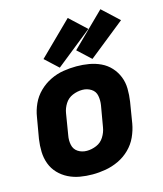

<svg xmlns="http://www.w3.org/2000/svg" viewBox="-117 -870 817 965"><g transform="rotate(-15 291.5 -388.0)"><path d="M245 8Q279 8 313.5 2Q348 -4 381 -19.5Q414 -35 440.5 -61Q467 -87 482 -120Q497 -153 503 -187L521 -297Q526 -330 525.5 -363Q525 -396 513.5 -425Q502 -454 481 -477Q460 -500 431.5 -513.5Q403 -527 371 -532.5Q339 -538 306 -538Q272 -538 237.5 -532.5Q203 -527 170 -511Q137 -495 110.5 -469Q84 -443 69 -410Q54 -377 49 -344L30 -234Q25 -200 26 -167.5Q27 -135 38 -105.5Q49 -76 70.5 -53.5Q92 -31 120 -17Q148 -3 180 2.5Q212 8 245 8ZM248 -114Q222 -114 202 -127Q182 -140 177 -164.5Q172 -189 177 -214L195 -324Q199 -349 213.5 -372Q228 -395 253 -405.5Q278 -416 304 -416Q329 -416 349.5 -403Q370 -390 374.5 -366Q379 -342 375 -317L356 -207Q352 -182 337.5 -158.5Q323 -135 298 -124.5Q273 -114 248 -114ZM394 -553 583 -704 497 -784 326 -616ZM224 -553 413 -704 327 -784 156 -616Z"/></g></svg>

Font: Iosevka Sparkle Heavy
Style: Italic
Weight: 900
Italic angle: -9°
Designer: Belleve Invis
Foundry: Belleve Invis
Version: Version 4.5.0; ttfautohint (v1.8.3)